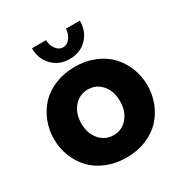

<svg xmlns="http://www.w3.org/2000/svg" viewBox="-171 -860 953 1000"><g transform="rotate(-30 305.0 -360.0)"><path d="M366.2 -730H449.2Q449.2 -665.5 408.9 -624.3Q368.7 -583 305.2 -583Q242.2 -583 201.7 -624.3Q161.1 -665.5 161.1 -730H246.1Q246.1 -698.2 263.7 -675.5Q281.2 -652.8 305.2 -652.8Q328.6 -652.8 345.9 -674.6Q363.3 -696.3 366.2 -730ZM23.9 -262.2Q23.9 -316.9 43 -366Q62 -415 96.9 -452.9Q131.8 -490.7 185.8 -512.9Q239.7 -535.2 305.2 -535.2Q370.1 -535.2 423.8 -512.9Q477.5 -490.7 512.7 -452.9Q547.9 -415 566.9 -366Q585.9 -316.9 585.9 -262.2Q585.9 -208 566.9 -158.9Q547.9 -109.9 512.9 -72.3Q478 -34.7 424.3 -12.5Q370.6 9.8 305.2 9.8Q239.7 9.8 185.8 -12.5Q131.8 -34.7 96.9 -72.3Q62 -109.9 43 -158.9Q23.9 -208 23.9 -262.2ZM305.2 -125Q355 -125 387.9 -163.6Q420.9 -202.1 420.9 -262.2Q420.9 -323.2 388.2 -361.1Q355.5 -398.9 305.2 -398.9Q254.9 -398.9 221.4 -360.6Q188 -322.3 188 -262.2Q188 -201.2 221.2 -163.1Q254.4 -125 305.2 -125Z"/></g></svg>

Font: Rawline ExtraBold
Style: Regular
Weight: 800
Designer: Matt McInerney, Pablo Impallari, Rodrigo Fuenzalida
Foundry: Matt McInerney, Pablo Impallari, Rodrigo Fuenzalida
Version: Version 4.020;PS 004.020;hotconv 1.0.88;makeotf.lib2.5.64775